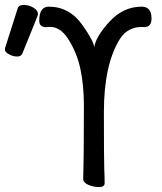

<svg xmlns="http://www.w3.org/2000/svg" viewBox="-136 -743 656 778"><path d="M288 -1Q288 15 265.5 15Q243 15 222 6Q201 -3 201 -19Q204 -110 204 -315Q204 -395 190 -462.5Q176 -530 139 -587Q108 -634 67 -634Q57 -634 51 -633Q23 -633 23 -659Q23 -716 62 -716Q146 -716 199 -640Q244 -576 246 -551Q251 -593 307 -654.5Q363 -716 438 -716Q478 -716 478 -668Q478 -633 448 -633L441 -634Q382 -634 351 -587Q285 -483 285 -289Q285 -95 286.5 -60Q288 -25 288 -1ZM-45 -527Q-50 -514 -66.5 -514Q-83 -514 -99.5 -523Q-116 -532 -116 -541.5Q-116 -551 -114 -553L-65 -707Q-61 -723 -40 -723Q-19 -723 -0.5 -712Q18 -701 18 -685Q18 -681 -45 -527Z"/></svg>

Font: LXGW WenKai Mono Medium
Style: Regular
Weight: 500
Monospace: yes
Designer: LXGW / Fontworks Inc.
Foundry: LXGW / Fontworks Inc.
Version: Version 1.520; June 14, 2025